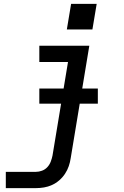

<svg xmlns="http://www.w3.org/2000/svg" viewBox="-20 -756 640 991"><path d="M10 215V131H165Q181 131 197 125Q213 119 224.5 106.5Q236 94 242 78Q248 62 251 47L331 -436H183V-520H441L345 60Q342 81 335 101.5Q328 122 315.5 141Q303 160 285.5 175Q268 190 248 199Q228 208 207 211.5Q186 215 165 215ZM325 -604 347 -736H479L457 -604ZM485 -221H183V-299H485Z"/></svg>

Font: Iosevka SS04 Medium Extended
Style: Italic
Weight: 500
Width: 7
Italic angle: -9°
Monospace: yes
Designer: Belleve Invis
Foundry: Belleve Invis
Version: Version 19.0.0; ttfautohint (v1.8.4)